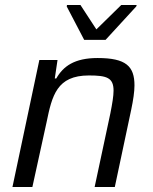

<svg xmlns="http://www.w3.org/2000/svg" viewBox="-20 -751 613 771"><path d="M248 -725 318 -591H404L527 -725L529 -731H467L367 -633L303 -731H249ZM138 -510 30 0H110L167 -260C189 -367 208 -448 337 -448C409 -448 436 -439 436 -387C436 -366 431 -335 423 -295L360 0H441L507 -311C515 -349 520 -383 520 -408C520 -485 486 -518 372 -518C279 -518 234 -485 206 -436H200L211 -510Z"/></svg>

Font: Saira UNSAM
Style: Italic
Weight: 400
Italic angle: -12°
Designer: Hector Gatti with collaboration of the Omnibus-Type team
Foundry: Omnibus-Type
Version: Version 0.072;PS 000.072;hotconv 1.0.88;makeotf.lib2.5.64775